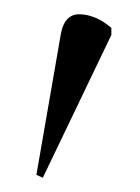

<svg xmlns="http://www.w3.org/2000/svg" viewBox="-20 -746 196 269"><path d="M40 -497 31 -501 65 -697Q70 -727 92.5 -726Q115 -725 136 -707V-697Z"/></svg>

Font: Noto Serif Display Light
Style: Regular
Weight: 300
Designer: Monotype Design Team
Foundry: Monotype Imaging Inc.
Version: Version 2.009